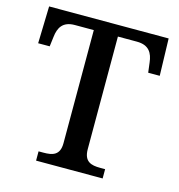

<svg xmlns="http://www.w3.org/2000/svg" viewBox="-106 -807 837 900"><g transform="rotate(15 312.0 -357.0)"><path d="M150 0H473V-45H449C405 -45 370 -54 370 -115V-661H462C522 -661 540 -626 545 -582L551 -534H607L602 -714H22L17 -534H73L79 -582C84 -626 102 -661 161 -661H253V-112C253 -53 217 -45 174 -45H150Z"/></g></svg>

Font: Noto Serif Myanmar Medium
Style: Regular
Weight: 500
Designer: Ben Mitchell and the Monotype Design Team
Foundry: Monotype Imaging Inc.
Version: Version 2.106